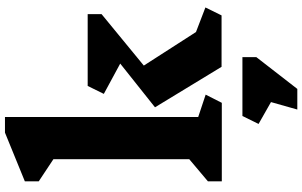

<svg xmlns="http://www.w3.org/2000/svg" viewBox="-242 -671 1217 773"><g transform="rotate(-90 366.5 -284.5)"><path d="M372 -65 339 0H23V-56L112 -131V-678L23 -737V-793L219 -873H282V-95ZM691 -1H484L321 -269L497 -409L375 -475L407 -540H696V-484L489 -314L624 -104L723 -66ZM523 139 395 304H312L342 198L254 148L286 83H523Z"/></g></svg>

Font: Inknut Antiqua
Style: Bold
Weight: 700
Designer: Claus Eggers Sørensen
Foundry: Claus Eggers Sørensen
Version: Version 1.003; ttfautohint (v1.8.2) -l 8 -r 50 -G 200 -x 14 